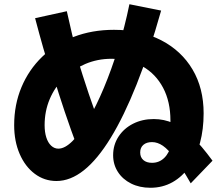

<svg xmlns="http://www.w3.org/2000/svg" viewBox="-20 -833 1040 908"><path d="M691 55Q640 55 600 35Q560 15 537.5 -20Q515 -55 515 -99Q515 -148 540.5 -187Q566 -226 609.5 -248Q653 -270 707 -270Q756 -270 799.5 -250.5Q843 -231 888 -187.5Q933 -144 985 -73L882 34Q839 -41 807.5 -83.5Q776 -126 750.5 -143.5Q725 -161 699 -161Q673 -161 658 -148Q643 -135 643 -112Q643 -89 658 -76Q673 -63 699 -63Q733 -63 757 -86.5Q781 -110 791 -153H777Q781 -173 783.5 -204.5Q786 -236 786 -263Q786 -352 751.5 -417.5Q717 -483 654.5 -519Q592 -555 507 -555Q441 -555 383.5 -530.5Q326 -506 282.5 -463.5Q239 -421 215 -364Q191 -307 191 -241Q191 -208 199 -183Q207 -158 222 -144Q237 -130 256 -130Q287 -130 323 -166Q359 -202 397 -266.5Q435 -331 471 -417Q507 -503 538.5 -604Q570 -705 592 -813L742 -783Q686 -584 626 -433.5Q566 -283 503.5 -181Q441 -79 377 -28Q313 23 247 23Q190 23 144.5 -11Q99 -45 73 -105Q47 -165 47 -241Q47 -338 81.5 -420.5Q116 -503 179 -564Q242 -625 328.5 -658.5Q415 -692 519 -692Q647 -692 742.5 -642.5Q838 -593 890.5 -504.5Q943 -416 943 -297Q943 -222 926 -158Q909 -94 876 -46Q843 2 796 28.5Q749 55 691 55ZM348 -131Q315 -219 286 -305Q257 -391 230 -481L225 -477Q204 -538 185 -604.5Q166 -671 146 -747L296 -780Q309 -720 321.5 -668.5Q334 -617 349 -569L343 -567Q370 -478 400 -388.5Q430 -299 468 -200Z"/></svg>

Font: M PLUS 2 ExtraBold
Style: Regular
Weight: 800
Version: Version 1.001